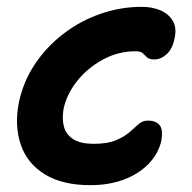

<svg xmlns="http://www.w3.org/2000/svg" viewBox="-20 -533 563 562"><path d="M245 9Q163 9 111.5 -22.5Q60 -54 41 -109Q22 -164 35 -232Q48 -294 82 -345Q116 -396 165.5 -434Q215 -472 274 -492.5Q333 -513 395 -513Q425 -513 449 -503Q473 -493 485.5 -472.5Q498 -452 491 -421Q485 -390 468 -374.5Q451 -359 432 -359Q417 -359 410.5 -365Q404 -371 398 -377Q392 -383 377 -383Q326 -383 281 -358.5Q236 -334 205.5 -295.5Q175 -257 166 -214Q161 -184 167.5 -161Q174 -138 195.5 -125Q217 -112 254 -112Q295 -112 319.5 -122.5Q344 -133 359 -146Q374 -159 385.5 -169.5Q397 -180 413 -180Q436 -180 447 -167Q458 -154 452 -120Q443 -82 414 -52.5Q385 -23 341.5 -7Q298 9 245 9Z"/></svg>

Font: Shantell Sans Light SemiBold
Style: Italic
Weight: 600
Italic angle: -11°
Version: Version 1.011;[c5ecc13dd]